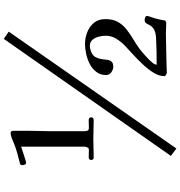

<svg xmlns="http://www.w3.org/2000/svg" viewBox="12 -888 975 1040"><g transform="rotate(-90 500.0 -368.5)"><path d="M384 -363Q384 -349 368 -349Q343 -349 318 -350Q293 -351 267 -351Q242 -351 217 -350Q192 -349 167 -349Q153 -349 153 -363Q153 -376 168 -376Q178 -376 188 -375.5Q198 -375 208 -375Q217 -375 221 -383.5Q225 -392 225 -399V-742Q221 -741 208 -736.5Q195 -732 179.5 -727Q164 -722 152.5 -718.5Q141 -715 139 -715Q131 -715 128 -722Q125 -729 125 -736Q125 -744 129.5 -746.5Q134 -749 140 -750Q164 -756 189.5 -763Q215 -770 238 -779Q249 -784 268 -791.5Q287 -799 298 -799Q311 -799 311 -784V-698Q311 -672 310 -646Q309 -620 309 -594V-399Q309 -389 312 -382Q315 -375 328 -375Q338 -375 348 -375.5Q358 -376 368 -376Q384 -376 384 -363ZM848 -809 215 99 175 69 809 -836ZM933 -61Q933 -54 926 -34.5Q919 -15 917 -5Q914 5 912 16.5Q910 28 908 39Q901 44 893 44Q880 44 866.5 43Q853 42 839 42Q802 42 764.5 43.5Q727 45 689 45Q673 45 657.5 46Q642 47 626 47Q622 47 614.5 43Q607 39 607 34Q607 6 625 -23.5Q643 -53 670 -82Q697 -111 724.5 -136Q752 -161 771 -179Q793 -200 809.5 -226.5Q826 -253 826 -284Q826 -301 821 -321Q816 -341 804 -355.5Q792 -370 770 -370Q764 -370 754 -367.5Q744 -365 739 -363Q718 -354 710 -339Q702 -324 699.5 -307.5Q697 -291 695.5 -276.5Q694 -262 686 -252.5Q678 -243 658 -243Q642 -243 627.5 -254Q613 -265 613 -282Q613 -312 629.5 -334Q646 -356 671.5 -369.5Q697 -383 726.5 -389.5Q756 -396 781 -396Q815 -396 846 -383.5Q877 -371 896.5 -347Q916 -323 916 -286Q916 -246 901.5 -219.5Q887 -193 863 -173.5Q839 -154 810.5 -137Q782 -120 754 -100Q745 -93 726.5 -77Q708 -61 691.5 -44Q675 -27 671 -17Q669 -11 669 -8Q704 -8 740 -8.5Q776 -9 812 -11Q845 -13 860.5 -22.5Q876 -32 882 -44Q888 -56 893.5 -64.5Q899 -73 912 -73Q917 -73 925 -70Q933 -67 933 -61Z"/></g></svg>

Font: Kaisei Tokumin ExtraBold
Style: Regular
Weight: 800
Designer: Font-Kai, 金井和夫
Foundry: KAZUO KANAI
Version: Version 5.003